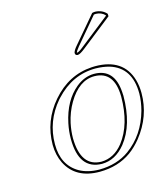

<svg xmlns="http://www.w3.org/2000/svg" viewBox="-104 -746 713 835"><g transform="rotate(-15 253.0 -329.0)"><path d="M326.7 -397.9Q256.8 -397.9 208 -314.9Q184.6 -274.9 174.3 -228Q167 -192.9 167 -160.2Q168.9 -32.2 260.7 -30.8Q317.4 -31.7 358.4 -83Q416 -157.2 416.5 -282.7Q415 -397 326.7 -397.9ZM146 -346.2Q220.2 -432.1 325.7 -438.5Q333.5 -439 340.3 -439Q467.3 -439 498 -334Q505.9 -306.2 505.9 -274.4Q505.9 -169.9 437.5 -84Q413.1 -53.7 384.8 -33.2Q325.2 9.3 242.7 9.8Q134.3 9.8 92.8 -72.8Q74.7 -109.9 74.2 -155.8Q74.7 -263.7 146 -346.2ZM388.7 -666Q395.5 -668 402.8 -668Q434.1 -666.5 453.1 -645L453.6 -633.8L315.4 -524.9Q292 -506.3 281.7 -505.9Q271 -505.9 270 -515.6Q270 -517.6 270 -519Q273.4 -530.8 287.6 -546.9ZM326.7 -408.2Q418.5 -408.2 425.8 -300.3Q426.3 -291 426.8 -282.7Q426.3 -152.3 366.2 -76.7Q321.3 -21.5 260.7 -21Q157.7 -22.5 157.2 -160.2Q157.2 -194.8 164.6 -230Q185.1 -327.1 246.6 -377.4Q284.2 -407.7 326.7 -408.2ZM153.3 -339.8Q84.5 -259.3 84.5 -155.8Q84.5 -62 153.8 -21.5Q191.4 -0.5 242.7 0Q322.8 -0.5 378.9 -41Q457 -97.7 485.4 -199.7Q495.6 -238.3 496.1 -274.4Q496.1 -392.1 401.4 -420.9Q373.5 -428.7 340.3 -429.2Q235.8 -429.2 159.2 -346.2Q155.8 -342.8 153.3 -339.8ZM394 -657.2 295.4 -540.5Q281.7 -523.4 279.8 -517.1L281.7 -516.1Q290.5 -517.6 309.1 -532.7L443.4 -638.7V-641.1Q427.2 -657.7 402.8 -658.2Q397.9 -657.7 394 -657.2Z"/></g></svg>

Font: Linux Biolinum Outline O
Style: Italic
Weight: 400
Italic angle: -12°
Designer: Philipp H. Poll
Foundry: Philipp H. Poll
Version: Version 0.6.2